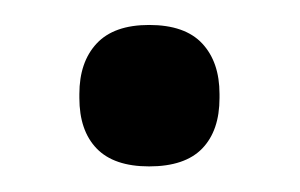

<svg xmlns="http://www.w3.org/2000/svg" viewBox="-20 -340 234 150"><path d="M96.5 -210Q69 -210 55.5 -224Q42 -238 42 -263.5V-266.5Q42 -291.5 55.5 -306Q69 -320.5 96.5 -320.5Q124.5 -320.5 138 -306Q151.5 -291.5 151.5 -266.5V-263.5Q151.5 -238 138 -224Q124.5 -210 96.5 -210Z"/></svg>

Font: Anek Bangla Medium Medium
Style: Regular
Weight: 500
Version: Version 1.003